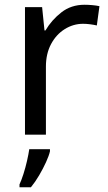

<svg xmlns="http://www.w3.org/2000/svg" viewBox="-20 -566 453 807"><path d="M335 -546Q350 -546 367.5 -544.5Q385 -543 398 -540L387 -459Q374 -462 358.5 -464Q343 -466 329 -466Q288 -466 252 -443.5Q216 -421 194.5 -380.5Q173 -340 173 -286V0H85V-536H157L167 -438H171Q197 -482 238 -514Q279 -546 335 -546ZM190 61V70Q186 88 173.5 115.5Q161 143 144.5 171Q128 199 110 221H62V209Q70 192 78.5 165.5Q87 139 93.5 110.5Q100 82 103 61Z"/></svg>

Font: Noto IKEA Arabic
Style: Regular
Weight: 400
Designer: Monotype Design Team
Foundry: Monotype Imaging Inc.
Version: Version 1.200